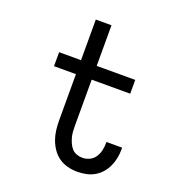

<svg xmlns="http://www.w3.org/2000/svg" viewBox="-135 -841 869 955"><g transform="rotate(20 300.0 -363.5)"><path d="M380 8Q354 8 329 1.5Q304 -5 283 -19.5Q262 -34 247 -56Q232 -78 223.5 -102Q215 -126 212 -151.5Q209 -177 209 -203V-446H93V-520H209V-735H292V-520H496V-447H292V-203Q292 -188 293 -172.5Q294 -157 298 -142.5Q302 -128 308.5 -113.5Q315 -99 325 -88Q335 -77 350 -71.5Q365 -66 380 -66Q400 -66 418 -74.5Q436 -83 447 -99.5Q458 -116 462.5 -135.5Q467 -155 467 -175V-181H550V-171Q550 -148 545.5 -125Q541 -102 531 -80.5Q521 -59 505.5 -41.5Q490 -24 469.5 -12.5Q449 -1 426 3.5Q403 8 380 8Z"/></g></svg>

Font: Nova Nerd Font
Style: Regular
Weight: 400
Designer: Belleve Invis
Foundry: Belleve Invis
Version: Version 24.1.4; ttfautohint (v1.8.4);Nerd Fonts 3.1.1